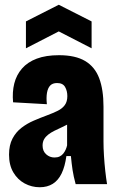

<svg xmlns="http://www.w3.org/2000/svg" viewBox="-20 -774 497 807"><path d="M147 13Q113 13 83.5 -3Q54 -19 36 -49.5Q18 -80 18 -124Q18 -164 32.5 -191.5Q47 -219 70.5 -237Q94 -255 122 -267Q150 -279 177 -289Q204 -299 223 -308.5Q242 -318 252.5 -332.5Q263 -347 263 -370Q263 -392 253.5 -408.5Q244 -425 220 -425Q201 -425 191 -414.5Q181 -404 177.5 -384Q174 -364 177 -336L35 -344Q31 -387 40 -423Q49 -459 72.5 -486Q96 -513 134.5 -527.5Q173 -542 228 -542Q297 -542 338 -517.5Q379 -493 397 -445Q415 -397 415 -326V-179Q415 -152 417 -119.5Q419 -87 422.5 -55.5Q426 -24 430 0H298Q289 -33 285 -59.5Q281 -86 278 -118H259Q253 -74 239 -45Q225 -16 202 -1.5Q179 13 147 13ZM209 -112Q222 -112 231 -116.5Q240 -121 246 -128.5Q252 -136 256 -145Q260 -154 262 -163V-280L295 -272Q283 -261 268 -253Q253 -245 237.5 -238Q222 -231 208 -224Q194 -217 183 -208.5Q172 -200 165.5 -189Q159 -178 159 -162Q159 -139 174 -125.5Q189 -112 209 -112ZM89 -571V-684L227 -754L365 -684V-571L227 -642Z"/></svg>

Font: Bricolage Grotesque 24pt Condensed ExtraBold
Style: Regular
Weight: 800
Width: 3
Designer: Mathieu Triay
Foundry: Atelier Triay
Version: Version 1.001;gftools[0.9.33.dev8+g029e19f]